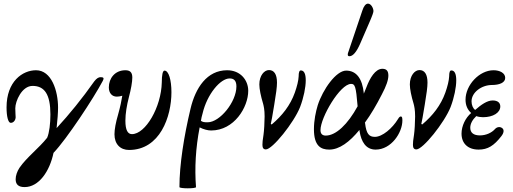

<svg xmlns="http://www.w3.org/2000/svg" viewBox="-20 -811 2817 1055"><path d="M115 217C194 217 253 130 274 29C346 -46 495 -272 545 -367C553 -382 549 -387 533 -387C522 -387 511 -381 498 -364C431 -269 362 -184 291 -107C296 -151 299 -193 299 -220C299 -312 263 -425 178 -425C104 -425 16 -364 16 -221C16 -170 25 -136 39 -136C58 -136 66 -156 66 -166C66 -182 64 -186 64 -216C64 -255 100 -339 159 -339C225 -339 257 -292 257 -182C257 -133 251 -81 239 -54C195 2 126 54 87 111C74 131 66 154 66 174C66 203 82 217 115 217Z M689 13C859 13 922 -170 922 -304C922 -372 907 -423 884 -423C874 -423 869 -399 869 -358C866 -223 780 -74 705 -74C682 -74 669 -96 669 -148C669 -187 677 -234 688 -276C700 -321 707 -361 707 -385C707 -414 694 -425 669 -425C611 -425 578 -380 578 -331C578 -300 595 -280 622 -280C632 -280 642 -282 652 -285C648 -259 641 -225 629 -182C616 -138 609 -100 609 -73C609 -19 641 13 689 13Z M966 217C966 226 1058 226 1057 217C1049 112 1055 3 1077 -111C1099 -100 1122 -94 1140 -94C1267 -94 1344 -222 1344 -312C1344 -371 1301 -425 1228 -425C1117 -425 1054 -328 1027 -214C991 -63 966 93 966 217ZM1093 -187C1118 -294 1191 -380 1242 -380C1266 -380 1279 -367 1279 -336C1279 -251 1188 -139 1121 -139C1103 -139 1094 -140 1084 -147C1086 -160 1089 -174 1093 -187Z M1441 10C1477 10 1595 -137 1629 -223C1649 -276 1660 -331 1660 -370C1660 -405 1651 -424 1633 -424C1625 -424 1621 -414 1621 -391C1620 -368 1612 -336 1600 -302C1575 -232 1531 -176 1473 -127L1468 -130C1471 -143 1477 -173 1487 -236C1497 -296 1502 -332 1502 -357C1502 -403 1486 -426 1458 -426C1432 -426 1405 -396 1405 -347C1405 -322 1413 -283 1426 -240C1429 -228 1434 -209 1434 -171C1434 -140 1431 -91 1428 -71C1423 -41 1422 -27 1422 -15C1422 2 1428 10 1441 10Z M1900 -502C1919 -502 1939 -525 1959 -571L2008 -684C2026 -725 2032 -743 2032 -750C2032 -766 2019 -791 2002 -791C1990 -791 1979 -778 1971 -753L1892 -519C1891 -516 1891 -513 1891 -510C1891 -505 1894 -502 1900 -502ZM1789 11C1845 11 1901 -31 1955 -97C1955 -94 1956 -92 1956 -89C1965 -33 1990 11 2044 11C2130 11 2191 -82 2191 -149C2191 -164 2189 -171 2183 -171C2177 -171 2173 -167 2167 -157C2136 -106 2081 -59 2040 -59C2008 -59 1993 -75 1986 -134L1985 -137C2018 -182 2049 -235 2078 -292C2103 -339 2114 -372 2114 -396C2114 -422 2103 -433 2081 -433C2042 -433 2012 -381 1994 -333C1989 -320 1984 -308 1979 -296C1979 -297 1979 -298 1979 -299C1971 -378 1939 -423 1882 -423C1827 -423 1754 -320 1726 -233C1715 -197 1705 -149 1705 -101C1705 -9 1743 11 1789 11ZM1741 -96C1741 -166 1849 -350 1909 -350C1930 -350 1936 -339 1945 -227C1891 -128 1826 -66 1770 -66C1752 -66 1741 -75 1741 -96Z M2268 10C2304 10 2422 -137 2456 -223C2476 -276 2487 -331 2487 -370C2487 -405 2478 -424 2460 -424C2452 -424 2448 -414 2448 -391C2447 -368 2439 -336 2427 -302C2402 -232 2358 -176 2300 -127L2295 -130C2298 -143 2304 -173 2314 -236C2324 -296 2329 -332 2329 -357C2329 -403 2313 -426 2285 -426C2259 -426 2232 -396 2232 -347C2232 -322 2240 -283 2253 -240C2256 -228 2261 -209 2261 -171C2261 -140 2258 -91 2255 -71C2250 -41 2249 -27 2249 -15C2249 2 2255 10 2268 10Z M2610 11C2660 11 2694 -10 2735 -63C2750 -82 2751 -100 2738 -108C2727 -116 2710 -114 2699 -101C2681 -81 2650 -67 2617 -67C2583 -67 2564 -81 2564 -109C2564 -131 2576 -153 2597 -173C2608 -169 2621 -167 2634 -167C2690 -167 2729 -192 2729 -226C2729 -247 2714 -259 2687 -259C2657 -259 2624 -236 2591 -207C2579 -215 2571 -234 2571 -254C2571 -304 2627 -344 2683 -344C2723 -344 2756 -356 2756 -383C2756 -410 2726 -425 2692 -425C2614 -425 2538 -344 2538 -263C2538 -232 2549 -208 2569 -190C2538 -164 2516 -119 2516 -77C2516 -23 2551 11 2610 11Z"/></svg>

Font: Junicode Two Beta SemiCondensed Medium
Style: Italic
Weight: 500
Width: 4
Italic angle: -10°
Version: Version 1.063